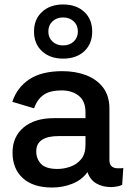

<svg xmlns="http://www.w3.org/2000/svg" viewBox="-20 -828 578 858"><path d="M362 -327Q362 -376 332 -400Q302 -424 255 -424Q204 -424 175.5 -404.5Q147 -385 132 -344L35 -373Q56 -437 111 -473.5Q166 -510 259 -510Q317 -510 364.5 -492Q412 -474 440.5 -437Q469 -400 469 -342V-113Q469 -76 507 -76Q513 -76 519.5 -76Q526 -76 531 -78L526 -2Q508 7 477 8Q438 8 410 -8.5Q382 -25 371 -59Q346 -24 303.5 -7Q261 10 213 10Q128 10 82 -32Q36 -74 36 -146Q36 -217 85.5 -258.5Q135 -300 221 -300H362ZM237 -73Q265 -73 294 -83Q323 -93 342.5 -116.5Q362 -140 362 -180V-220H244Q142 -220 142 -152Q142 -118 163.5 -95.5Q185 -73 237 -73ZM262 -808Q321 -808 356.5 -775Q392 -742 392 -687Q392 -632 356.5 -599Q321 -566 262 -566Q204 -566 168 -599Q132 -632 132 -687Q132 -742 168 -775Q204 -808 262 -808ZM262 -750Q233 -750 214.5 -732.5Q196 -715 196 -687Q196 -660 214.5 -642.5Q233 -625 262 -625Q291 -625 309.5 -642.5Q328 -660 328 -687Q328 -715 309.5 -732.5Q291 -750 262 -750Z"/></svg>

Font: Prodigy Sans Medium
Style: Regular
Weight: 500
Designer: Wei Huang
Foundry: Wei Huang
Version: Version 1.003; ttfautohint (v1.8.3)